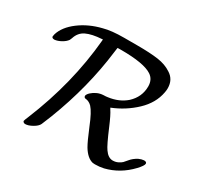

<svg xmlns="http://www.w3.org/2000/svg" viewBox="-147 -874 1141 1088"><g transform="rotate(30 424.0 -330.0)"><path d="M37 -475Q19 -475 19 -487Q19 -489 20.5 -494Q22 -499 22 -502Q39 -557 99.5 -602.5Q160 -648 242 -668Q292 -682 374 -682H458Q545 -682 597 -674.5Q649 -667 686 -642Q731 -614 731 -557Q731 -544 728 -529Q714 -453 650.5 -393Q587 -333 504 -300Q506 -296 509 -291Q526 -266 553 -202Q594 -105 611 -82Q635 -47 665 -47Q683 -47 698.5 -54.5Q714 -62 722 -70Q730 -78 742 -93Q758 -113 786 -128Q804 -136 819 -137Q837 -137 837 -125Q837 -112 807 -80Q738 -7 645 16Q618 22 589 22Q578 22 574 21Q536 12 505 -39Q488 -68 455 -148Q424 -226 399 -253Q382 -270 362 -273Q346 -273 346 -287Q348 -298 361.5 -310.5Q375 -323 394 -332Q413 -341 436 -342Q440 -342 449.5 -342.5Q459 -343 462 -344Q531 -353 577 -393Q630 -442 630 -511Q630 -557 596 -579Q543 -614 393 -614Q370 -614 370 -613L366 -584Q336 -339 240 -91Q218 -36 213 -25Q205 -8 178.5 7Q152 22 132 22Q125 22 120 17.5Q115 13 117 8Q117 5 128 -21Q248 -313 274 -606V-614L269 -613Q205 -609 168.5 -591.5Q132 -574 119 -532Q118 -530 116 -525Q114 -520 113 -518Q102 -502 79.5 -489.5Q57 -477 37 -475Z"/></g></svg>

Font: MathJax_Caligraphic
Style: Regular
Weight: 400
Version: Version 1.1